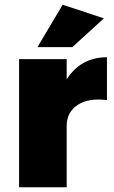

<svg xmlns="http://www.w3.org/2000/svg" viewBox="-20 -795 484 815"><path d="M61 0V-544H263V-458Q323 -552 434 -552V-370Q356 -380 309.5 -349.5Q263 -319 263 -260V0ZM139 -595 246 -775 421 -717 287 -595Z"/></svg>

Font: Trueno
Style: ExBd
Weight: 800
Designer: Julieta Ulanovsky
Foundry: Julieta Ulanovsky
Version: Version 3.001b